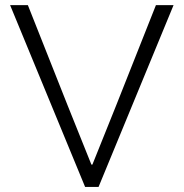

<svg xmlns="http://www.w3.org/2000/svg" viewBox="-20 -740 727 760"><path d="M20 -719.7H90.3L247.1 -324.2L341.8 -88.4H345.7L440.4 -324.2L597.2 -719.7H667L370.1 0H316.9Z"/></svg>

Font: Reddit Sans Light
Style: Regular
Weight: 300
Designer: Stephen Hutchings
Foundry: Reddit
Version: Version 1.013